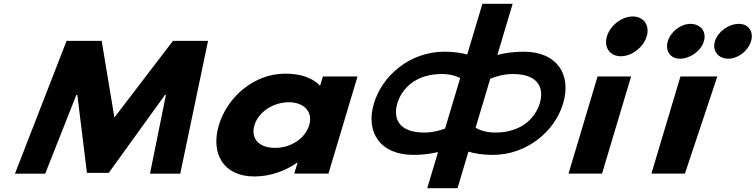

<svg xmlns="http://www.w3.org/2000/svg" viewBox="-20 -917 3990 1014"><path d="M772.1 0.1H931.9L1078.8 -701.1H893.4L584.2 -296.5L517 -701.1H331.6L59 0.1H218.8L383.2 -415.5H388.4L439.1 -4.1H554.3L851.2 -415.5H856.3Z M1135.9 -256C1091.1 -106 1159.9 15 1323.9 15C1408.6 15 1490.5 -16 1549.1 -58H1551.5L1534.1 0H1714.6L1868.1 -513H1685.2L1670.5 -464C1631.9 -505 1569.9 -528 1486.4 -528C1322.3 -528 1180.8 -406 1135.9 -256ZM1323.9 -256C1345.2 -327 1424.3 -377 1505.3 -377C1585.2 -377 1634.1 -327 1612.9 -256C1592 -186 1516.7 -136 1433.2 -136C1346.1 -136 1303 -186 1323.9 -256Z M2447.5 -629.1C2417.5 -637.4 2377.7 -644 2326.8 -644C2148.7 -644 1999.8 -521.6 1954.7 -370.5C1909.6 -220.1 1986.3 -99 2163.7 -99C2214.7 -99 2258.5 -105.6 2293.4 -113.9L2236.3 77H2396.1L2453.9 -116.2C2484.7 -106.8 2527 -99 2582.5 -99C2760 -99 2909 -220.1 2954 -370.5C2999.2 -521.6 2923.6 -644 2745.5 -644C2690 -644 2643 -636.2 2606.7 -626.8L2687.5 -897H2527.7ZM2410.4 -504.8 2330.6 -238.2C2306.1 -228.8 2266.2 -216.9 2221.4 -216.9C2075.6 -216.9 2057.4 -301.1 2078.6 -371.8C2099.6 -441.9 2168.1 -526.1 2313.9 -526.1C2358.7 -526.1 2391.5 -514.2 2410.4 -504.8ZM2595.4 -216.9C2544.1 -216.9 2508.6 -232.5 2491.6 -242.1L2569 -500.9C2591.7 -510.5 2636.6 -526.1 2687.9 -526.1C2833.7 -526.1 2851.8 -441.9 2830.8 -371.8C2809.7 -301.1 2741.2 -216.9 2595.4 -216.9Z M3321.8 -830C3263.8 -830 3202.7 -783 3185.4 -725C3168 -667 3200.9 -620 3258.9 -620C3316.9 -620 3378 -667 3395.4 -725C3412.7 -783 3379.8 -830 3321.8 -830ZM3135.9 -513H3312.9L3159.5 0H2982.5Z M3626.3 -791C3575.3 -791 3522.1 -750 3506.8 -699C3491.6 -648 3520.3 -607 3571.3 -607C3624.8 -607 3682.2 -648 3697.4 -699C3712.7 -750 3679.8 -791 3626.3 -791ZM3881.9 -791C3828.3 -791 3771 -750 3755.7 -699C3740.5 -648 3773.3 -607 3826.8 -607C3877.8 -607 3931.1 -648 3946.4 -699C3961.6 -750 3932.9 -791 3881.9 -791ZM3573.6 -513H3768.3L3597.2 0H3420.2Z"/></svg>

Font: Hussar
Style: BdSuprExtOblThree
Weight: 700
Foundry: Cannot Into Space Fonts
Version: Version 2.00